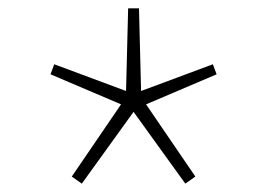

<svg xmlns="http://www.w3.org/2000/svg" viewBox="-20 -568 640 460"><path d="M176 -128 152 -145 270 -318 101 -390 110 -414 282 -350 287 -548H313L318 -350L490 -414L499 -390L330 -318L448 -145L424 -128L300 -300Z"/></svg>

Font: Source Code Pro ExtraLight
Style: Regular
Weight: 200
Monospace: yes
Designer: Paul D. Hunt, Teo Tuominen
Foundry: Adobe
Version: Version 1.026;hotconv 1.1.0;makeotfexe 2.6.0